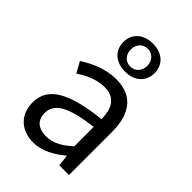

<svg xmlns="http://www.w3.org/2000/svg" viewBox="-247 -941 1056 1056"><g transform="rotate(45 281.5 -412.5)"><path d="M217 13C284 13 345 -22 397 -65H400L408 0H483V-334C483 -469 428 -557 295 -557C207 -557 131 -518 82 -486L117 -423C160 -452 217 -481 280 -481C369 -481 392 -414 392 -344C161 -318 59 -259 59 -141C59 -43 126 13 217 13ZM243 -61C189 -61 147 -85 147 -147C147 -217 209 -262 392 -283V-132C339 -85 295 -61 243 -61ZM299 -620C374 -620 420 -665 420 -729C420 -793 374 -838 299 -838C224 -838 177 -793 177 -729C177 -665 224 -620 299 -620ZM299 -660C263 -660 235 -687 235 -729C235 -771 263 -798 299 -798C334 -798 363 -771 363 -729C363 -687 334 -660 299 -660Z"/></g></svg>

Font: GenYoGothic2 TW R
Style: Regular
Weight: 400
Version: Version 2.100;PS 2.1;hotconv 16.6.51;makeotf.lib2.5.65220 DE